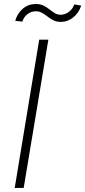

<svg xmlns="http://www.w3.org/2000/svg" viewBox="-20 -922 418 942"><path d="M217.3 -727.5 96.2 0H52.2L172.4 -727.5ZM278.8 -814.5Q257.8 -814.5 242.4 -822.3Q227.1 -830.1 213.9 -840.3Q200.7 -850.6 187 -858.6Q173.3 -866.7 155.3 -866.7Q131.3 -866.2 113.5 -851.6Q95.7 -836.9 89.8 -815.9L54.7 -819.8Q64.9 -856.4 92 -879.4Q119.1 -902.3 155.3 -902.3Q178.2 -902.3 194.1 -894.3Q210 -886.2 222.7 -876Q235.4 -865.7 248.3 -857.7Q261.2 -849.6 277.8 -849.6Q298.8 -849.6 317.6 -863.5Q336.4 -877.4 344.7 -900.4L378.4 -894.5Q366.7 -858.4 339.1 -836.4Q311.5 -814.5 278.8 -814.5Z"/></svg>

Font: Inter Tight ExtraLight
Style: Italic
Weight: 250
Italic angle: -9.39999°
Designer: Rasmus Andersson
Foundry: rsms
Version: Version 3.004